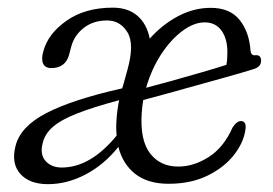

<svg xmlns="http://www.w3.org/2000/svg" viewBox="-20 -470 713 502"><path d="M20.5 -88Q33 -139 101.5 -174.5Q170 -210 299.5 -239Q301.5 -245 303 -250.5L313.5 -288.5Q332 -355.5 313 -386Q294 -416.5 260 -416.5Q224 -416.5 199.2 -397.2Q174.5 -378 166.5 -349L161 -328Q151.5 -291.5 113 -292Q97.5 -292.5 92.5 -304.2Q87.5 -316 93.5 -336.5Q106 -382.5 154.5 -416.2Q203 -450 275 -450Q314.5 -450 339.2 -428.8Q364 -407.5 371.5 -369Q404.5 -406 445.8 -427.8Q487 -449.5 531 -449.5Q581.5 -449.5 606.8 -417.5Q632 -385.5 635 -337Q636.5 -325 646.5 -325.5Q661.5 -327.5 662.5 -313.5Q664.5 -295 640.5 -288.5Q611.5 -279.5 572 -268.5Q532.5 -257.5 491.2 -246Q450 -234.5 413.8 -224.5Q377.5 -214.5 354.5 -208.5Q351.5 -191 350.5 -173.5Q346 -103 372.5 -68.8Q399 -34.5 446 -34.5Q486.5 -34.5 525.8 -59.5Q565 -84.5 588 -136.5Q599.5 -154 610.5 -153.5Q625.5 -152.5 621.5 -130Q617 -97.5 591.8 -65Q566.5 -32.5 523 -11Q479.5 10.5 420.5 10.5Q367 10.5 334 -15Q301 -40.5 289.5 -86Q252.5 -39.5 204 -14Q155.5 11.5 105.5 11.5Q57 11.5 33 -15.5Q9 -42.5 20.5 -88ZM515 -411.5Q487 -411.5 456.8 -389Q426.5 -366.5 401.2 -327.8Q376 -289 362 -240.5Q389 -247.5 426.8 -258Q464.5 -268.5 503.5 -279.8Q542.5 -291 572 -300.5Q574.5 -313.5 574.5 -333.5Q574.5 -369 559 -390.2Q543.5 -411.5 515 -411.5ZM284.5 -154.5Q286 -181.5 291.5 -208Q222.5 -189.5 180.8 -173Q139 -156.5 118 -138Q97 -119.5 91.5 -95.5Q84 -66 99.2 -49Q114.5 -32 141.5 -32Q216.5 -32 285 -115.5Q283 -134 284.5 -154.5Z"/></svg>

Font: Fraunces 72pt SuperSoft Light
Style: Italic
Weight: 300
Italic angle: -16°
Version: Version 1.000;[b76b70a41]